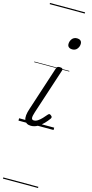

<svg xmlns="http://www.w3.org/2000/svg" viewBox="-213 -1048 759 1586"><g transform="rotate(15 166.5 -255.0)"><path d="M109 15Q68 15 54 -18Q40 -51 64 -120L186 -494Q190 -506 196 -510.5Q202 -515 215 -515Q232 -515 238 -509Q244 -503 240 -491L113 -103Q101 -67 102.5 -50.5Q104 -34 122 -34Q139 -34 156 -45.5Q173 -57 189.5 -74.5Q206 -92 220 -109Q227 -117 232.5 -118Q238 -119 245 -113Q256 -106 257 -99.5Q258 -93 254 -86Q238 -63 215.5 -39.5Q193 -16 166 -0.5Q139 15 109 15ZM275 -683Q258 -683 246.5 -692Q235 -701 235 -719Q235 -743 250 -762.5Q265 -782 293 -782Q310 -782 321.5 -773Q333 -764 333 -745Q333 -722 318 -702.5Q303 -683 275 -683ZM0 486H300V496H0ZM0 -20H300V0H0ZM0 -505H300V-500H0ZM0 -1006H300V-996H0Z"/></g></svg>

Font: Playwrite CA Guides
Style: Regular
Weight: 400
Designer: Veronika Burian, José Scaglione
Foundry: TypeTogether
Version: Version 1.003